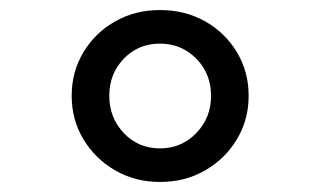

<svg xmlns="http://www.w3.org/2000/svg" viewBox="-20 -747 640 383"><path d="M299 -727Q349 -727 389 -704.5Q429 -682 452.5 -643Q476 -604 476 -556Q476 -508 452.5 -469Q429 -430 389 -407Q349 -384 299 -384Q250 -384 210 -407Q170 -430 146.5 -469Q123 -508 123 -556Q123 -604 146.5 -643Q170 -682 210 -704.5Q250 -727 299 -727ZM198 -556Q198 -512 227 -481.5Q256 -451 299 -451Q342 -451 371.5 -481.5Q401 -512 401 -556Q401 -600 371.5 -630Q342 -660 299 -660Q256 -660 227 -630Q198 -600 198 -556Z"/></svg>

Font: Orbit
Style: Regular
Weight: 400
Designer: Sooun Cho
Foundry: JAMO
Version: Version 1.000; ttfautohint (v1.8.4.7-5d5b);gftools[0.9.29]